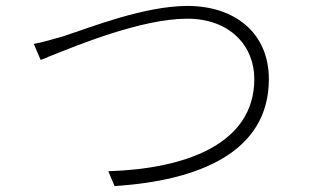

<svg xmlns="http://www.w3.org/2000/svg" viewBox="-20 -654 1040 647"><path d="M886 -387C886 -545 769 -634 612 -634C466 -634 283 -561 194 -532C155 -521 130 -513 94 -506L117 -452C123 -454 130 -457 138 -460L144 -463C235 -499 455 -591 611 -591C755 -591 837 -499 837 -388C837 -166 601 -85 345 -77L366 -27C648 -45 886 -140 886 -387Z"/></svg>

Font: Glow Sans SC Normal Light
Style: Regular
Weight: 300
Designer: Ryoko NISHIZUKA (kana, bopomofo & ideographs); Paul D. Hunt (Latin, Greek & Cyrillic); Sandoll Communications, Soo-young
Version: Version 0.93